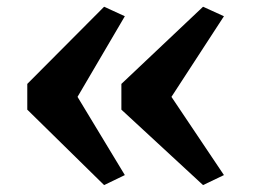

<svg xmlns="http://www.w3.org/2000/svg" viewBox="-20 -578 738 556"><path d="M281.5 -558.5 341.5 -531 204.5 -297.5 341.5 -71 281.5 -42 59 -260.5V-335ZM568 -558.5 628.5 -531 476.5 -297.5 628.5 -71 568 -42 331.5 -260.5V-335Z"/></svg>

Font: Merriweather 20pt ExtraBold
Style: Regular
Weight: 800
Version: Version 2.100